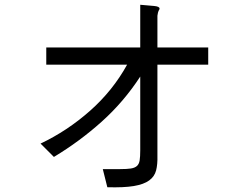

<svg xmlns="http://www.w3.org/2000/svg" viewBox="-20 -722 1040 805"><path d="M853 -523V-451H640V-69Q641 -33 634.5 -7.5Q628 18 605.5 34.5Q583 51 541 58Q499 65 430 63L411 -13H484Q512 -13 528.5 -15.5Q545 -18 554 -26Q563 -34 565.5 -49.5Q568 -65 568 -91V-401Q499 -295 406.5 -212Q314 -129 206 -64L150 -120Q262 -173 357.5 -257.5Q453 -342 513 -451H174V-523H568V-702Q602 -699 625.5 -697Q649 -695 649 -686Q649 -682 645 -677Q642 -671 640 -656V-523Z"/></svg>

Font: D2Coding
Style: Regular
Weight: 400
Monospace: yes
Designer: Yong-Rak Park; Jeong-Hwan Yoon; Sang-Min Lee;
Foundry: NHN Corporation
Version: Version 1.3.2; Build 20180524